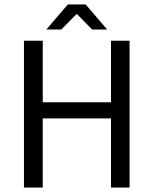

<svg xmlns="http://www.w3.org/2000/svg" viewBox="-20 -838 687 858"><path d="M87 0V-656H171V-381H476V-656H559V0H476V-309H171V0ZM187 -706 283 -818H363L459 -706H392L325 -774H321L254 -706Z"/></svg>

Font: RibengUni
Style: Regular
Weight: 400
Designer: (1) Dr. Andrew Glass (Senior Program Manager at Microsoft Corporation)
(2) Bivuti Chakma (Chakma Font Designer & Keyboar
Foundry: Bivuti Chakma
Version: Version 2.2022; Updated on: 03 June 2022; Friday